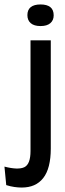

<svg xmlns="http://www.w3.org/2000/svg" viewBox="-85 -697 294 862"><path d="M12 145Q-3 145 -20.5 142.5Q-38 140 -57 134L-65 51Q-3 67 24.5 53.5Q52 40 52 -19V-516H143V-30Q143 14 134.5 47.5Q126 81 109 102.5Q92 124 68 134.5Q44 145 12 145ZM97 -580Q68 -580 53 -593Q38 -606 38 -629Q38 -653 53 -665Q68 -677 97 -677Q126 -677 141 -665Q156 -653 156 -628Q156 -606 141 -593Q126 -580 97 -580Z"/></svg>

Font: Bricolage Grotesque 96pt
Style: Regular
Weight: 400
Version: Version 1.001;gftools[0.9.33.dev8+g029e19f]